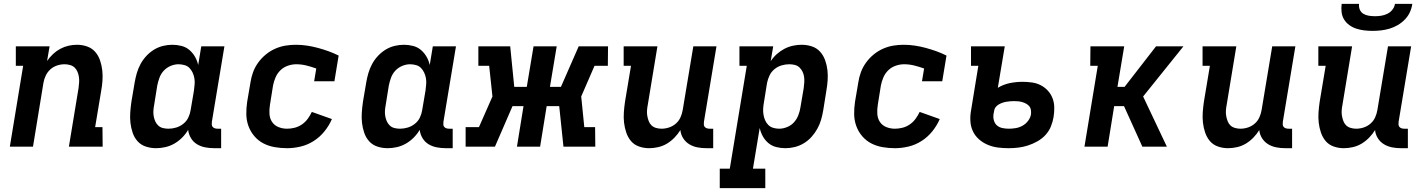

<svg xmlns="http://www.w3.org/2000/svg" viewBox="-20 -760 7390 995"><path d="M31 0 100 -419H62V-520H237L224 -444Q238 -464 255 -480Q272 -496 292.5 -507Q313 -518 335 -523Q357 -528 379 -528Q407 -528 432 -519Q457 -510 473.5 -491Q490 -472 498.5 -447Q507 -422 510 -395.5Q513 -369 511 -341.5Q509 -314 504 -287L473 -101H511L512 0H337L387 -303Q389 -318 390 -332.5Q391 -347 389 -361Q387 -375 381.5 -388Q376 -401 366.5 -410Q357 -419 343 -423Q329 -427 315 -427Q295 -427 275.5 -420.5Q256 -414 241 -400.5Q226 -387 217 -368Q208 -349 205 -330L151 0Z M789 8Q761 8 735.5 -0.5Q710 -9 693 -28Q676 -47 667.5 -72Q659 -97 656 -123.5Q653 -150 655 -177.5Q657 -205 661 -233L678 -333Q682 -357 689 -381Q696 -405 708 -427.5Q720 -450 738 -469.5Q756 -489 778 -502.5Q800 -516 824.5 -522Q849 -528 873 -528Q897 -528 920.5 -522Q944 -516 961.5 -501Q979 -486 990.5 -466Q1002 -446 1007 -423L1023 -520H1143L1078 -129Q1077 -121 1077.5 -114Q1078 -107 1082.5 -102Q1087 -97 1093.5 -95Q1100 -93 1108 -93H1126V8H1091Q1066 8 1043 3.5Q1020 -1 1001 -12.5Q982 -24 970 -43.5Q958 -63 955 -87Q942 -65 923.5 -46.5Q905 -28 883 -15.5Q861 -3 836.5 2.5Q812 8 789 8ZM853 -93Q873 -93 893 -99Q913 -105 930 -118.5Q947 -132 956 -151Q965 -170 968 -190L985 -290Q987 -306 988.5 -322Q990 -338 987.5 -353.5Q985 -369 978.5 -383Q972 -397 962 -407.5Q952 -418 936.5 -422.5Q921 -427 905 -427Q885 -427 864.5 -418.5Q844 -410 829 -394Q814 -378 806.5 -357.5Q799 -337 795 -317L779 -217Q776 -202 775 -187Q774 -172 776.5 -158Q779 -144 784.5 -131.5Q790 -119 800 -109.5Q810 -100 824 -96.5Q838 -93 853 -93Z M1468 8Q1435 8 1403.5 2.5Q1372 -3 1345 -17Q1318 -31 1298 -54.5Q1278 -78 1267.5 -107Q1257 -136 1256.5 -168Q1256 -200 1261 -233L1278 -333Q1282 -360 1291.5 -386Q1301 -412 1318 -435.5Q1335 -459 1357.5 -477.5Q1380 -496 1406 -507.5Q1432 -519 1459 -523.5Q1486 -528 1513 -528Q1543 -528 1572 -523.5Q1601 -519 1628.5 -511.5Q1656 -504 1682.5 -494.5Q1709 -485 1735 -472L1713 -339H1608L1619 -405Q1594 -414 1568 -420.5Q1542 -427 1515 -427Q1494 -427 1472 -419.5Q1450 -412 1433.5 -396Q1417 -380 1408 -359Q1399 -338 1395 -317L1379 -217Q1375 -193 1376.5 -169.5Q1378 -146 1390 -128Q1402 -110 1423 -101.5Q1444 -93 1468 -93Q1487 -93 1507 -98Q1527 -103 1544.5 -115Q1562 -127 1574.5 -144Q1587 -161 1596 -180L1700 -143Q1686 -110 1662 -80Q1638 -50 1606 -29.5Q1574 -9 1538 -0.5Q1502 8 1468 8Z M1989 8Q1961 8 1935.5 -0.5Q1910 -9 1893 -28Q1876 -47 1867.5 -72Q1859 -97 1856 -123.5Q1853 -150 1855 -177.5Q1857 -205 1861 -233L1878 -333Q1882 -357 1889 -381Q1896 -405 1908 -427.5Q1920 -450 1938 -469.5Q1956 -489 1978 -502.5Q2000 -516 2024.5 -522Q2049 -528 2073 -528Q2097 -528 2120.5 -522Q2144 -516 2161.5 -501Q2179 -486 2190.5 -466Q2202 -446 2207 -423L2223 -520H2343L2278 -129Q2277 -121 2277.5 -114Q2278 -107 2282.5 -102Q2287 -97 2293.5 -95Q2300 -93 2308 -93H2326V8H2291Q2266 8 2243 3.5Q2220 -1 2201 -12.5Q2182 -24 2170 -43.5Q2158 -63 2155 -87Q2142 -65 2123.5 -46.5Q2105 -28 2083 -15.5Q2061 -3 2036.5 2.5Q2012 8 1989 8ZM2053 -93Q2073 -93 2093 -99Q2113 -105 2130 -118.5Q2147 -132 2156 -151Q2165 -170 2168 -190L2185 -290Q2187 -306 2188.5 -322Q2190 -338 2187.5 -353.5Q2185 -369 2178.5 -383Q2172 -397 2162 -407.5Q2152 -418 2136.5 -422.5Q2121 -427 2105 -427Q2085 -427 2064.5 -418.5Q2044 -410 2029 -394Q2014 -378 2006.5 -357.5Q1999 -337 1995 -317L1979 -217Q1976 -202 1975 -187Q1974 -172 1976.5 -158Q1979 -144 1984.5 -131.5Q1990 -119 2000 -109.5Q2010 -100 2024 -96.5Q2038 -93 2053 -93Z M2393 0V-101H2462L2532 -260L2515 -419H2459V-520H2624L2645 -310H2710L2745 -520H2865L2830 -310H2887L2979 -520H3131L3130 -419H3061L2992 -260L3008 -101H3064L3065 0H2900L2878 -210H2813L2779 0H2659L2693 -210H2636L2545 0Z M3344 8Q3316 8 3291 -1Q3266 -10 3250 -29Q3234 -48 3225.5 -73Q3217 -98 3214 -124.5Q3211 -151 3213 -178.5Q3215 -206 3219 -233L3250 -419H3212V-520H3387L3337 -217Q3334 -202 3333 -187.5Q3332 -173 3334.5 -159Q3337 -145 3342 -132Q3347 -119 3356.5 -110Q3366 -101 3380 -97Q3394 -93 3408 -93Q3428 -93 3447.5 -99.5Q3467 -106 3482.5 -119.5Q3498 -133 3506.5 -152Q3515 -171 3518 -190L3573 -520H3693L3628 -129Q3627 -121 3627.5 -114Q3628 -107 3632.5 -102Q3637 -97 3643.5 -95Q3650 -93 3658 -93H3676V8H3641Q3616 8 3593.5 3.5Q3571 -1 3552 -12.5Q3533 -24 3520.5 -43.5Q3508 -63 3506 -86Q3493 -65 3475 -46.5Q3457 -28 3436 -15.5Q3415 -3 3391 2.5Q3367 8 3344 8Z M3710 215V114H3762L3850 -419H3812V-520H3987L3974 -443Q3987 -463 4005.5 -479.5Q4024 -496 4045 -507Q4066 -518 4089 -523Q4112 -528 4134 -528Q4162 -528 4187.5 -519.5Q4213 -511 4230 -492Q4247 -473 4256 -448Q4265 -423 4268 -396.5Q4271 -370 4269 -342.5Q4267 -315 4262 -287L4246 -187Q4242 -163 4235 -139Q4228 -115 4215.5 -92.5Q4203 -70 4185.5 -50.5Q4168 -31 4145.5 -17.5Q4123 -4 4098.5 2Q4074 8 4050 8Q4026 8 4002.5 2Q3979 -4 3961.5 -19Q3944 -34 3933 -54Q3922 -74 3917 -97L3882 114H3946V215ZM4018 -93Q4038 -93 4059 -101.5Q4080 -110 4094.5 -126Q4109 -142 4117 -162.5Q4125 -183 4128 -203L4145 -303Q4147 -318 4148 -333Q4149 -348 4147 -362Q4145 -376 4139 -388.5Q4133 -401 4123 -410.5Q4113 -420 4099 -423.5Q4085 -427 4070 -427Q4050 -427 4030 -421Q4010 -415 3993.5 -401.5Q3977 -388 3968 -369Q3959 -350 3955 -330L3939 -230Q3936 -214 3935 -198Q3934 -182 3936.5 -166.5Q3939 -151 3945 -137Q3951 -123 3961.5 -112.5Q3972 -102 3987 -97.5Q4002 -93 4018 -93Z M4618 8Q4585 8 4553.5 2.5Q4522 -3 4495 -17Q4468 -31 4448 -54.5Q4428 -78 4417.5 -107Q4407 -136 4406.5 -168Q4406 -200 4411 -233L4428 -333Q4432 -360 4441.5 -386Q4451 -412 4468 -435.5Q4485 -459 4507.5 -477.5Q4530 -496 4556 -507.5Q4582 -519 4609 -523.5Q4636 -528 4663 -528Q4693 -528 4722 -523.5Q4751 -519 4778.5 -511.5Q4806 -504 4832.5 -494.5Q4859 -485 4885 -472L4863 -339H4758L4769 -405Q4744 -414 4718 -420.5Q4692 -427 4665 -427Q4644 -427 4622 -419.5Q4600 -412 4583.5 -396Q4567 -380 4558 -359Q4549 -338 4545 -317L4529 -217Q4525 -193 4526.5 -169.5Q4528 -146 4540 -128Q4552 -110 4573 -101.5Q4594 -93 4618 -93Q4637 -93 4657 -98Q4677 -103 4694.5 -115Q4712 -127 4724.5 -144Q4737 -161 4746 -180L4850 -143Q4836 -110 4812 -80Q4788 -50 4756 -29.5Q4724 -9 4688 -0.5Q4652 8 4618 8Z M5207 8Q5179 8 5151.5 4.5Q5124 1 5099 -9.5Q5074 -20 5054 -37.5Q5034 -55 5022.5 -78.5Q5011 -102 5009 -130Q5007 -158 5012 -186L5050 -419H5012V-520H5187L5151 -305Q5181 -323 5214 -329.5Q5247 -336 5279 -336Q5304 -336 5328.5 -332.5Q5353 -329 5374 -318Q5395 -307 5410.5 -290Q5426 -273 5434.5 -251Q5443 -229 5443.5 -204Q5444 -179 5440 -154Q5436 -129 5426 -104.5Q5416 -80 5398 -60.5Q5380 -41 5356 -27.5Q5332 -14 5307 -6Q5282 2 5257 5Q5232 8 5207 8ZM5208 -93Q5225 -93 5243.5 -96Q5262 -99 5279 -108.5Q5296 -118 5308 -134Q5320 -150 5323 -168Q5324 -179 5322.5 -190Q5321 -201 5314.5 -209Q5308 -217 5298 -222.5Q5288 -228 5277.5 -231Q5267 -234 5256.5 -235Q5246 -236 5234 -236Q5224 -236 5214 -235Q5204 -234 5194.5 -232.5Q5185 -231 5175 -227.5Q5165 -224 5155.5 -218.5Q5146 -213 5139.5 -204.5Q5133 -196 5132 -186L5129 -170Q5126 -153 5130.5 -136.5Q5135 -120 5146.5 -110Q5158 -100 5174.5 -96.5Q5191 -93 5208 -93Z M5600 0 5669 -419H5630L5631 -520H5806L5771 -310H5808L5971 -520H6113L5904 -260L6027 0H5900L5805 -210H5754L5720 0Z M6344 8Q6316 8 6291 -1Q6266 -10 6250 -29Q6234 -48 6225.5 -73Q6217 -98 6214 -124.5Q6211 -151 6213 -178.5Q6215 -206 6219 -233L6250 -419H6212V-520H6387L6337 -217Q6334 -202 6333 -187.5Q6332 -173 6334.5 -159Q6337 -145 6342 -132Q6347 -119 6356.5 -110Q6366 -101 6380 -97Q6394 -93 6408 -93Q6428 -93 6447.5 -99.5Q6467 -106 6482.5 -119.5Q6498 -133 6506.5 -152Q6515 -171 6518 -190L6573 -520H6693L6628 -129Q6627 -121 6627.5 -114Q6628 -107 6632.5 -102Q6637 -97 6643.5 -95Q6650 -93 6658 -93H6676V8H6641Q6616 8 6593.5 3.5Q6571 -1 6552 -12.5Q6533 -24 6520.5 -43.5Q6508 -63 6506 -86Q6493 -65 6475 -46.5Q6457 -28 6436 -15.5Q6415 -3 6391 2.5Q6367 8 6344 8Z M6944 8Q6916 8 6891 -1Q6866 -10 6850 -29Q6834 -48 6825.5 -73Q6817 -98 6814 -124.5Q6811 -151 6813 -178.5Q6815 -206 6819 -233L6850 -419H6812V-520H6987L6937 -217Q6934 -202 6933 -187.5Q6932 -173 6934.5 -159Q6937 -145 6942 -132Q6947 -119 6956.5 -110Q6966 -101 6980 -97Q6994 -93 7008 -93Q7028 -93 7047.5 -99.5Q7067 -106 7082.5 -119.5Q7098 -133 7106.5 -152Q7115 -171 7118 -190L7173 -520H7293L7228 -129Q7227 -121 7227.5 -114Q7228 -107 7232.5 -102Q7237 -97 7243.5 -95Q7250 -93 7258 -93H7276V8H7241Q7216 8 7193.5 3.5Q7171 -1 7152 -12.5Q7133 -24 7120.5 -43.5Q7108 -63 7106 -86Q7093 -65 7075 -46.5Q7057 -28 7036 -15.5Q7015 -3 6991 2.5Q6967 8 6944 8ZM7093 -600Q7071 -600 7050 -602.5Q7029 -605 7009 -611.5Q6989 -618 6972.5 -630Q6956 -642 6945.5 -659Q6935 -676 6932.5 -697Q6930 -718 6933 -740H7023Q7021 -724 7027 -710Q7033 -696 7045.5 -688.5Q7058 -681 7074 -678.5Q7090 -676 7106 -676Q7122 -676 7138 -678.5Q7154 -681 7169.5 -688.5Q7185 -696 7196 -710Q7207 -724 7209 -740H7299Q7296 -718 7286.5 -697Q7277 -676 7260.5 -659Q7244 -642 7223.5 -630Q7203 -618 7181 -611.5Q7159 -605 7137 -602.5Q7115 -600 7093 -600Z"/></svg>

Font: Iosevka Etoile
Style: Bold Italic
Weight: 700
Italic angle: -9°
Designer: Belleve Invis
Foundry: Belleve Invis
Version: Version 28.1.0; ttfautohint (v1.8.4)